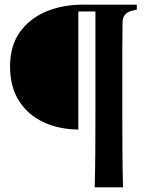

<svg xmlns="http://www.w3.org/2000/svg" viewBox="-20 -681 647 821"><path d="M385 120Q387 44 387.5 -33.5Q388 -111 388 -190V-632H315V-127Q231 -128 165 -159Q99 -190 61 -250Q23 -310 23 -397Q23 -486 65.5 -544.5Q108 -603 178 -632Q248 -661 332 -661H565V-640L544 -635Q505 -625 504 -586Q503 -530 503 -467.5Q503 -405 503 -351V-190Q503 -113 503.5 -35Q504 43 506 120Z"/></svg>

Font: DM Serif Text
Style: Regular
Weight: 400
Designer: Colophon Foundry, Frank Grießhammer
Foundry: Colophon Foundry
Version: Version 5.200; ttfautohint (v1.8.3)